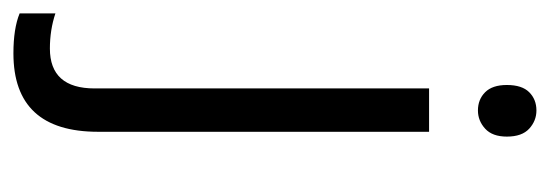

<svg xmlns="http://www.w3.org/2000/svg" viewBox="-322 -332 800 279"><g transform="rotate(90 77.5 -193.0)"><path d="M62 -530Q62 -552 72.5 -562.5Q83 -573 99 -573Q114 -573 125.5 -562.5Q137 -552 137 -530Q137 -509 125.5 -498.5Q114 -488 99 -488Q83 -488 72.5 -498.5Q62 -509 62 -530ZM16 187Q-20 187 -42 178V126Q-18 134 9 134Q67 134 67 69V-417H130V64Q130 187 16 187Z"/></g></svg>

Font: UN Bangla
Style: Regular
Weight: 400
Designer: Desinged by Rajon, Unicode developed by Rashed (IMGN)
Version: Version 2.001;March 19, 2023;FontCreator 14.0.0.2901 64-bit